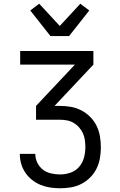

<svg xmlns="http://www.w3.org/2000/svg" viewBox="-20 -793 640 1028"><path d="M302 215Q275 215 248.5 211Q222 207 197.5 197Q173 187 152 170.5Q131 154 116 132Q101 110 93.5 84Q86 58 86 31H169Q169 56 180 78.5Q191 101 210 115.5Q229 130 253.5 135.5Q278 141 302 141Q330 141 357.5 131.5Q385 122 403.5 100.5Q422 79 429.5 51.5Q437 24 437 -5Q437 -24 434.5 -43Q432 -62 424 -79.5Q416 -97 403 -111.5Q390 -126 373.5 -135.5Q357 -145 338 -148.5Q319 -152 300 -152H173V-226L381 -447H88V-520H480V-447L272 -226H300Q330 -226 359 -221Q388 -216 414.5 -202.5Q441 -189 462.5 -167.5Q484 -146 497 -119.5Q510 -93 515 -63.5Q520 -34 520 -4Q520 25 515 54Q510 83 497 109.5Q484 136 463 157Q442 178 416 191.5Q390 205 360.5 210Q331 215 302 215ZM250 -600 142 -737 190 -773 300 -654 410 -773 458 -737 350 -600Z"/></svg>

Font: Nova Nerd Font
Style: Regular
Weight: 400
Designer: Belleve Invis
Foundry: Belleve Invis
Version: Version 24.1.4; ttfautohint (v1.8.4);Nerd Fonts 3.1.1